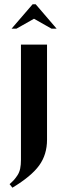

<svg xmlns="http://www.w3.org/2000/svg" viewBox="-20 -704 285 899"><path d="M34.2 -569.8 132.8 -684.1H147L245.1 -569.8H221.2L139.2 -616.2L57.1 -569.8ZM200.2 -49.8Q200.2 20 163.3 70.8Q126.5 121.6 38.1 174.8L24.9 158.2Q39.1 145.5 45.9 137.9Q52.7 130.4 61.8 116.7Q70.8 103 74.5 85.2Q78.1 67.4 78.1 43.9V-495.1H200.2Z"/></svg>

Font: Moniqa Black Heading
Style: Regular
Weight: 900
Designer: Rajesh Rajput
Foundry: Rajesh Rajput
Version: Version 1.000